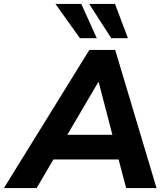

<svg xmlns="http://www.w3.org/2000/svg" viewBox="-62 -960 855 980"><path d="M-42 0 394 -705H526L737 0H582L532 -189L581 -146H171L234 -186L125 0ZM439 -540 264 -242 243 -272H550L520 -240L442 -540ZM506 -765 393 -940H525L591 -765ZM346 -765 221 -940H353L432 -765Z"/></svg>

Font: Nunito Sans 10pt ExtraBold
Style: Italic
Weight: 800
Italic angle: -9°
Designer: Vernon Adams
Foundry: Vernon Adams
Version: Version 3.101;gftools[0.9.27]